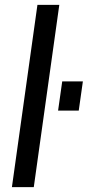

<svg xmlns="http://www.w3.org/2000/svg" viewBox="-20 -770 406 790"><path d="M29 0H119L224 -750H134ZM219 -315H304L321 -435H236Z"/></svg>

Font: Mohave Medium
Style: Italic
Weight: 500
Italic angle: -8°
Designer: Gumpita Rahayu
Foundry: Tokotype
Version: Version 2.002; ttfautohint (v1.8.3)